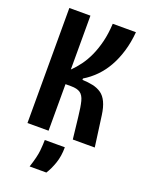

<svg xmlns="http://www.w3.org/2000/svg" viewBox="-161 -739 792 1035"><g transform="rotate(20 234.5 -222.0)"><path d="M52 0V-660H173V-351Q197 -374 219 -404Q241 -434 258 -471.5Q275 -509 286.5 -555.5Q298 -602 301 -660H434Q429 -600 413.5 -548.5Q398 -497 374.5 -455.5Q351 -414 319.5 -382Q288 -350 251 -328V-320Q284 -319 311.5 -313Q339 -307 360 -292.5Q381 -278 394.5 -249.5Q408 -221 414 -177L438 0H312L298 -124Q292 -180 284 -211Q276 -242 258 -254.5Q240 -267 205 -267H173V0ZM143 216Q164 152 167.5 115.5Q171 79 171 54H286Q286 105 272 145.5Q258 186 239 216Z"/></g></svg>

Font: Bricolage Grotesque 36pt Condensed SemiBold
Style: Regular
Weight: 600
Width: 3
Designer: Mathieu Triay
Foundry: Atelier Triay
Version: Version 1.001;gftools[0.9.33.dev8+g029e19f]